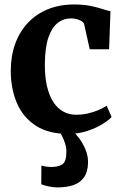

<svg xmlns="http://www.w3.org/2000/svg" viewBox="-20 -586 546 856"><path d="M283.5 11Q196 11 139.5 -25.8Q83 -62.5 55.5 -126.2Q28 -190 28 -271Q28 -336 47.5 -390Q67 -444 103.8 -483.5Q140.5 -523 192.8 -544.5Q245 -566 310.5 -566Q352 -566 382.8 -559.8Q413.5 -553.5 435.5 -546.2Q457.5 -539 472.5 -536L466.5 -366.5H380L355.5 -476.5Q353.5 -485.5 344 -491.5Q334.5 -497.5 321.8 -500.8Q309 -504 297 -504Q262.5 -504 236.5 -483.2Q210.5 -462.5 195.5 -418Q180.5 -373.5 180 -300.5Q179.5 -244 189.5 -201.5Q199.5 -159 217.8 -131Q236 -103 261.8 -88.8Q287.5 -74.5 318 -74.5Q348 -74.5 373.2 -80.5Q398.5 -86.5 419.2 -95.5Q440 -104.5 455.5 -114.5L477.5 -64.5Q464 -49.5 435.5 -32Q407 -14.5 368 -1.8Q329 11 283.5 11ZM235.5 249.5Q217.5 249.5 197.2 245.2Q177 241 164 235.5L164.5 152Q174.5 155.5 187.5 157Q200.5 158.5 207 158.5Q239.5 158.5 257.8 146.8Q276 135 276 90Q276 71.5 270 53Q264 34.5 256.2 19.8Q248.5 5 243 -2L285 -6.5L304.5 -2Q315.5 7.5 331.8 29Q348 50.5 360.8 79.8Q373.5 109 372.5 142Q371 182 354 205.5Q337 229 307 239.2Q277 249.5 235.5 249.5Z"/></svg>

Font: Merriweather 28pt
Style: Bold
Weight: 700
Version: Version 2.100